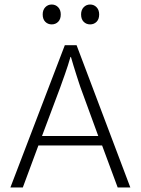

<svg xmlns="http://www.w3.org/2000/svg" viewBox="-20 -830 623 850"><path d="M169 -766Q169 -786 180.5 -798Q192 -810 209 -810Q226 -810 237.5 -798Q249 -786 249 -766Q249 -745 237.5 -733.5Q226 -722 209 -722Q192 -722 180.5 -733.5Q169 -745 169 -766ZM339 -766Q339 -786 350.5 -798Q362 -810 379 -810Q396 -810 407.5 -798Q419 -786 419 -766Q419 -745 407.5 -733.5Q396 -722 379 -722Q362 -722 350.5 -733.5Q339 -745 339 -766ZM267 -630H319L557 0H501L432 -186H150L81 0H26ZM166 -228H415L336 -444Q334 -450 329 -465Q324 -480 318 -499Q312 -518 305.5 -539Q299 -560 294 -578H292Q287 -560 280.5 -540Q274 -520 267.5 -501.5Q261 -483 255.5 -468Q250 -453 247 -444Z"/></svg>

Font: Mukta Vaani ExtraLight
Style: Regular
Weight: 275
Designer: Noopur Datye, Girish Dalvi, Yashodeep Gholap, Pallavi Karambelkar
Foundry: Ek Type
Version: Version 2.538;PS 1.000;hotconv 16.6.51;makeotf.lib2.5.65220;